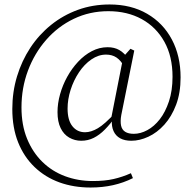

<svg xmlns="http://www.w3.org/2000/svg" viewBox="-20 -683 862 858"><path d="M343 -54Q314 -54 289.5 -68Q265 -82 251 -110.5Q237 -139 237 -182Q237 -221 248.5 -262Q260 -303 280.5 -340Q301 -377 329 -407Q357 -437 390.5 -454.5Q424 -472 461 -472Q491 -472 513 -459.5Q535 -447 556 -418L536 -384Q520 -413 500.5 -426Q481 -439 454 -439Q420 -439 388.5 -417.5Q357 -396 333 -360Q309 -324 295.5 -281.5Q282 -239 282 -198Q282 -146 303.5 -119Q325 -92 360 -92Q387 -92 417.5 -110Q448 -128 495 -179L502 -162H497Q473 -129 449 -104.5Q425 -80 399 -67Q373 -54 343 -54ZM567 -54Q537 -54 517 -65Q497 -76 487.5 -97Q478 -118 480 -146L477 -155L531 -429L563 -465L580 -457L522 -169Q517 -141 521 -122Q525 -103 539.5 -94Q554 -85 578 -85Q608 -85 638.5 -101.5Q669 -118 694 -150Q719 -182 735 -230Q751 -278 751 -340Q751 -431 714.5 -496.5Q678 -562 613.5 -597.5Q549 -633 464 -633Q381 -633 310 -599Q239 -565 186.5 -505Q134 -445 105 -367.5Q76 -290 76 -203Q76 -124 101 -63Q126 -2 169.5 40.5Q213 83 271 104.5Q329 126 395 126Q448 126 487.5 117Q527 108 565 91L574 113Q532 134 485 144.5Q438 155 385 155Q309 155 245.5 132Q182 109 134.5 63.5Q87 18 61 -47Q35 -112 35 -196Q35 -272 56 -341.5Q77 -411 115.5 -469.5Q154 -528 208 -571.5Q262 -615 328 -639Q394 -663 470 -663Q566 -663 637.5 -621.5Q709 -580 748 -506.5Q787 -433 787 -337Q787 -268 767 -215Q747 -162 714.5 -126Q682 -90 643 -72Q604 -54 567 -54Z"/></svg>

Font: Source Serif 4 18pt Light
Style: Regular
Weight: 300
Designer: Frank Grießhammer
Foundry: Adobe Systems Incorporated
Version: Version 4.004;hotconv 1.0.116;makeotfexe 2.5.65601